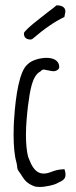

<svg xmlns="http://www.w3.org/2000/svg" viewBox="-20 -727 290 737"><path d="M104.5 -577.6C151.9 -618.2 192.9 -646 227.1 -661.6C229.5 -674.3 231 -680.2 231 -682.1C231 -698.2 219.7 -706.5 196.8 -706.5C192.9 -702.6 182.1 -694.3 164.1 -680.7L132.3 -655.8C94.7 -626.5 71.8 -605.5 71.8 -599.1C71.8 -583.5 80.1 -575.2 98.6 -575.2ZM207.5 -468.8C207.5 -494.6 185.5 -504.9 158.7 -504.9C131.8 -504.9 100.1 -495.1 85.9 -480C55.2 -455.6 40 -362.3 34.2 -269.5C34.2 -267.1 33.7 -265.1 33.7 -263.2V-263.7C33.2 -257.8 32.7 -248.5 32.7 -242.2C32.2 -231.4 32.2 -220.7 32.2 -210C32.2 -167.5 35.6 -128.9 43 -104C44.4 -98.6 44.9 -94.7 45.4 -90.8C45.9 -83.5 46.4 -78.1 51.3 -70.3V-70.8L57.6 -61.5V-62L66.9 -47.4C76.2 -32.7 87.4 -21.5 109.9 -12.7C115.7 -10.3 123.5 -9.3 132.3 -9.3C157.7 -9.3 192.4 -19 196.3 -22L206.1 -26.9H205.6C223.6 -34.7 239.3 -43 227.5 -77.6C203.1 -76.7 190.9 -72.3 180.2 -68.4C168.5 -64 157.2 -59.6 142.6 -61C112.3 -64.5 99.6 -94.7 88.4 -124V-123C82 -147 79.6 -178.2 79.6 -209C79.6 -249 84 -291 87.4 -320.3C95.2 -377 102.1 -436 135.7 -453.1C139.6 -458 144 -460 148.4 -460C150.9 -460 159.2 -458 165.5 -456.5V-457C172.9 -455.1 179.7 -453.6 185.1 -453.6C192.9 -453.6 199.2 -456.1 205.1 -462.4Z"/></svg>

Font: Amatic Mod Bold ONEptTWO
Style: Bold
Weight: 700
Designer: David Occhino Design
Foundry: David Occhino Design
Version: Version 1.2